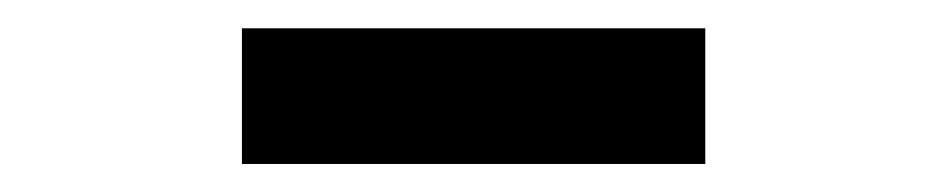

<svg xmlns="http://www.w3.org/2000/svg" viewBox="-20 -789 666 135"><path d="M150.1 -673.7V-769.1H475.9V-673.7Z"/></svg>

Font: Noto Sans HK Thin
Style: Regular
Weight: 100
Designer: Ryoko NISHIZUKA 西塚涼子 (kana, bopomofo & ideographs); Paul D. Hunt (Latin, Greek & Cyrillic); Sandoll Communications 산돌커뮤니
Foundry: Adobe
Version: Version 2.004-H2;hotconv 1.0.118;makeotfexe 2.5.65603